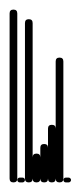

<svg xmlns="http://www.w3.org/2000/svg" viewBox="-20 -380 168 400"><path d="M0 -8H16V-352H0ZM8 -16Q4 -16 2 -14Q0 -12 0 -8Q0 -4 2 -2Q4 0 8 0Q12 0 14 -2Q16 -4 16 -8Q16 -12 14 -14Q12 -16 8 -16ZM8 -360Q4 -360 2 -358Q0 -356 0 -352Q0 -348 2 -346Q4 -344 8 -344Q12 -344 14 -346Q16 -348 16 -352Q16 -356 14 -358Q12 -360 8 -360Z M21 -10Q19 -10 17.5 -8.5Q16 -7 16 -5Q16 -3 17.5 -1.5Q19 0 21 0H27Q29 0 30.5 -1.5Q32 -3 32 -5Q32 -7 30.5 -8.5Q29 -10 27 -10Z M32 -8H48V-332H32ZM40 -16Q36 -16 34 -14Q32 -12 32 -8Q32 -4 34 -2Q36 0 40 0Q44 0 46 -2Q48 -4 48 -8Q48 -12 46 -14Q44 -16 40 -16ZM40 -340Q36 -340 34 -338Q32 -336 32 -332Q32 -328 34 -326Q36 -324 40 -324Q44 -324 46 -326Q48 -328 48 -332Q48 -336 46 -338Q44 -340 40 -340Z M48 -8H64V-52H48ZM56 -16Q52 -16 50 -14Q48 -12 48 -8Q48 -4 50 -2Q52 0 56 0Q60 0 62 -2Q64 -4 64 -8Q64 -12 62 -14Q60 -16 56 -16ZM56 -60Q52 -60 50 -58Q48 -56 48 -52Q48 -48 50 -46Q52 -44 56 -44Q60 -44 62 -46Q64 -48 64 -52Q64 -56 62 -58Q60 -60 56 -60Z M64 -8H80V-72H64ZM72 -16Q68 -16 66 -14Q64 -12 64 -8Q64 -4 66 -2Q68 0 72 0Q76 0 78 -2Q80 -4 80 -8Q80 -12 78 -14Q76 -16 72 -16ZM72 -80Q68 -80 66 -78Q64 -76 64 -72Q64 -68 66 -66Q68 -64 72 -64Q76 -64 78 -66Q80 -68 80 -72Q80 -76 78 -78Q76 -80 72 -80Z M80 -8H96V-112H80ZM88 -16Q84 -16 82 -14Q80 -12 80 -8Q80 -4 82 -2Q84 0 88 0Q92 0 94 -2Q96 -4 96 -8Q96 -12 94 -14Q92 -16 88 -16ZM88 -120Q84 -120 82 -118Q80 -116 80 -112Q80 -108 82 -106Q84 -104 88 -104Q92 -104 94 -106Q96 -108 96 -112Q96 -116 94 -118Q92 -120 88 -120Z M96 -8H112V-252H96ZM104 -16Q100 -16 98 -14Q96 -12 96 -8Q96 -4 98 -2Q100 0 104 0Q108 0 110 -2Q112 -4 112 -8Q112 -12 110 -14Q108 -16 104 -16ZM104 -260Q100 -260 98 -258Q96 -256 96 -252Q96 -248 98 -246Q100 -244 104 -244Q108 -244 110 -246Q112 -248 112 -252Q112 -256 110 -258Q108 -260 104 -260Z M117 -10Q115 -10 113.5 -8.5Q112 -7 112 -5Q112 -3 113.5 -1.5Q115 0 117 0H123Q125 0 126.5 -1.5Q128 -3 128 -5Q128 -7 126.5 -8.5Q125 -10 123 -10Z"/></svg>

Font: Wavefont ExtraLight
Style: Regular
Weight: 250
Version: Version 3.004;gftools[0.9.33]